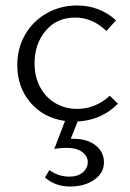

<svg xmlns="http://www.w3.org/2000/svg" viewBox="-20 -438 475 700"><path d="M263 5 238 68H248Q298 68 328.5 92Q359 116 359 154Q359 193 323.5 217.5Q288 242 236 242Q181 242 144 209L160 182Q193 206 233 206Q264 206 282 190.5Q300 175 300 153Q300 131 279.5 116Q259 101 223 101Q199 101 178 105L217 3Q139 -8 91 -64Q43 -120 43 -201Q43 -262 71.5 -311.5Q100 -361 150 -389.5Q200 -418 261 -418Q343 -418 403 -364L368 -325Q317 -374 254 -374Q187 -374 146.5 -326Q106 -278 106 -207Q106 -158 126.5 -120Q147 -82 182.5 -61.5Q218 -41 262 -41Q295 -41 325.5 -53.5Q356 -66 380 -89L410 -60Q351 0 263 5Z"/></svg>

Font: Isabella Sans
Style: Regular
Weight: 400
Designer: Original fonts by Christian Thalmann (Catharsis Fonts), Modifications by Cristiano Sobral
Version: Version 0.002;July 12, 2020;FontCreator 13.0.0.2655 64-bit; 